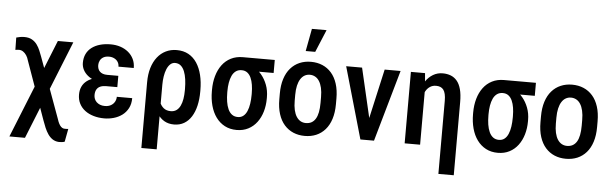

<svg xmlns="http://www.w3.org/2000/svg" viewBox="-57 -991 4506 1414"><g transform="rotate(5 2196.5 -284.0)"><path d="M455.1 -528.3 161.6 203.1H46.4L340.8 -528.3ZM92.3 -536.1Q127 -536.1 149.7 -522.9Q172.4 -509.8 187 -489.3Q201.7 -468.8 210.9 -446Q220.2 -423.3 227.5 -403.8L391.1 44.4Q396.5 62.5 403.8 76.9Q411.1 91.3 420.4 100.1Q429.7 108.9 440.9 110.8Q446.8 111.3 457 111.3Q467.3 111.3 473.6 110.4L455.6 206.1Q446.8 209.5 434.6 210.9Q422.4 212.4 411.6 211.9Q384.8 210 365.5 197Q346.2 184.1 331.8 163.1Q317.4 142.1 306.4 116.2Q295.4 90.3 286.1 63.5L132.8 -367.2Q127.4 -387.7 116.7 -403.8Q106 -419.9 92 -429.2Q78.1 -438.5 62 -438.5Q56.6 -438.5 48.3 -437.5Q40 -436.5 34.7 -436L33.2 -526.9Q46.9 -530.8 61.5 -533.4Q76.2 -536.1 92.3 -536.1Z M705.1 -286.6H806.6V-228H724.1Q699.2 -228 681.4 -220.5Q663.6 -212.9 654.1 -196.8Q644.5 -180.7 644.5 -154.8Q644.5 -140.6 649.7 -127.4Q654.8 -114.3 665.3 -104Q675.8 -93.8 691.2 -87.6Q706.5 -81.5 726.6 -81.5Q752.9 -81.5 771.5 -92Q790 -102.5 799.6 -119.9Q809.1 -137.2 809.1 -156.7H922.9Q922.9 -113.3 906.2 -81.8Q889.6 -50.3 862.1 -30Q834.5 -9.8 800 0Q765.6 9.8 730.5 9.8Q688 9.8 651.4 -1Q614.7 -11.7 587.6 -32.2Q560.5 -52.7 545.4 -82.3Q530.3 -111.8 530.3 -148.9Q530.3 -182.1 542.2 -207.8Q554.2 -233.4 577.1 -251Q600.1 -268.6 632.3 -277.6Q664.6 -286.6 705.1 -286.6ZM806.6 -252.4H705.6Q668.5 -252.4 637.9 -262.7Q607.4 -272.9 585 -291.3Q562.5 -309.6 550.3 -333.5Q538.1 -357.4 538.1 -384.3Q538.1 -421.9 552 -450.4Q565.9 -479 591.6 -498.3Q617.2 -517.6 652.6 -527.6Q688 -537.6 731 -537.6Q769 -537.6 802.2 -526.9Q835.4 -516.1 860.8 -495.4Q886.2 -474.6 900.6 -445.3Q915 -416 915 -378.9H801.8Q801.8 -398.9 792 -414.1Q782.2 -429.2 765.1 -437.7Q748 -446.3 726.6 -446.3Q700.7 -446.3 684.3 -436.5Q668 -426.8 660.2 -410.9Q652.3 -395 652.3 -377.9Q652.3 -363.3 656.5 -351.1Q660.6 -338.9 669.7 -330.1Q678.7 -321.3 692.1 -316.4Q705.6 -311.5 724.1 -311.5H806.6Z M1022 203.1V-282.2Q1022 -341.8 1036.1 -388.9Q1050.3 -436 1076.7 -469.5Q1103 -502.9 1139.4 -520.5Q1175.8 -538.1 1219.2 -538.1Q1269 -538.1 1306.2 -517.6Q1343.3 -497.1 1368.2 -459.5Q1393.1 -421.9 1405.5 -370.8Q1418 -319.8 1418 -258.3V-248Q1418 -191.4 1407 -144.3Q1396 -97.2 1374.3 -62.5Q1352.5 -27.8 1320.3 -9Q1288.1 9.8 1246.1 9.8Q1204.6 9.8 1173.8 -8.1Q1143.1 -25.9 1122.1 -59.1Q1101.1 -92.3 1088.6 -137.9Q1076.2 -183.6 1070.8 -238.8Q1072.3 -238.3 1083 -231.4Q1093.8 -224.6 1104.2 -218Q1114.7 -211.4 1115.2 -211.4Q1119.1 -176.3 1129.9 -147.7Q1140.6 -119.1 1161.1 -102.5Q1181.6 -85.9 1213.9 -85.9Q1238.3 -85.9 1255.6 -98.1Q1272.9 -110.4 1283.7 -132.6Q1294.4 -154.8 1299.3 -184.1Q1304.2 -213.4 1304.2 -247.6V-257.8Q1304.2 -295.4 1299.6 -328.9Q1294.9 -362.3 1284.7 -387.7Q1274.4 -413.1 1257.6 -427.7Q1240.7 -442.4 1215.3 -442.4Q1194.8 -442.4 1179.4 -428Q1164.1 -413.6 1154.3 -389.6Q1144.5 -365.7 1139.9 -335.7Q1135.3 -305.7 1135.3 -274.9V203.1Z M1502.9 -258.3V-269.5Q1502.9 -324.7 1516.4 -371.8Q1529.8 -418.9 1555.9 -454.1Q1582 -489.3 1620.6 -508.8Q1659.2 -528.3 1708 -528.3Q1719.2 -524.9 1728.8 -512.2Q1738.3 -499.5 1752.7 -485.8Q1767.1 -472.2 1792.5 -464.4Q1825.2 -446.8 1852.1 -414.8Q1878.9 -382.8 1894.8 -340.8Q1910.6 -298.8 1910.6 -250V-239.3Q1910.6 -189 1897.5 -143.8Q1884.3 -98.6 1858.4 -64Q1832.5 -29.3 1794.9 -9.8Q1757.3 9.8 1709 9.8Q1659.2 9.8 1620.8 -10.5Q1582.5 -30.8 1556.2 -66.9Q1529.8 -103 1516.4 -152.1Q1502.9 -201.2 1502.9 -258.3ZM1616.7 -269V-258.3Q1616.7 -222.7 1621.6 -191.7Q1626.5 -160.6 1637.2 -136.7Q1647.9 -112.8 1665.8 -99.4Q1683.6 -85.9 1709 -85.9Q1733.4 -85.9 1750.2 -99.4Q1767.1 -112.8 1777.3 -136.7Q1787.6 -160.6 1792.2 -191.9Q1796.9 -223.1 1796.9 -258.8V-269.5Q1796.9 -302.2 1792.2 -331.5Q1787.6 -360.8 1777.3 -383.5Q1767.1 -406.2 1750 -419.2Q1732.9 -432.1 1708 -432.1Q1683.1 -432.1 1665.3 -419.2Q1647.5 -406.2 1637 -383.5Q1626.5 -360.8 1621.6 -331.3Q1616.7 -301.8 1616.7 -269ZM1944.3 -528.3V-432.1H1708V-528.3Z M2002.9 -242.7V-285.2Q2002.9 -346.7 2018.1 -394Q2033.2 -441.4 2061.3 -473.4Q2089.4 -505.4 2127.4 -521.7Q2165.5 -538.1 2211.4 -538.1Q2258.3 -538.1 2296.6 -521.7Q2335 -505.4 2363 -473.4Q2391.1 -441.4 2406.2 -394Q2421.4 -346.7 2421.4 -285.2V-242.7Q2421.4 -181.2 2406.2 -133.8Q2391.1 -86.4 2363 -54.4Q2335 -22.5 2296.9 -6.3Q2258.8 9.8 2212.4 9.8Q2166.5 9.8 2128.2 -6.3Q2089.8 -22.5 2061.5 -54.4Q2033.2 -86.4 2018.1 -133.8Q2002.9 -181.2 2002.9 -242.7ZM2116.7 -285.2V-242.7Q2116.7 -203.1 2123.5 -173.6Q2130.4 -144 2143.1 -124.5Q2155.8 -105 2173.3 -95.2Q2190.9 -85.4 2212.4 -85.4Q2236.3 -85.4 2254.2 -95.2Q2272 -105 2283.9 -124.5Q2295.9 -144 2301.8 -173.6Q2307.6 -203.1 2307.6 -242.7V-285.2Q2307.6 -324.2 2300.8 -353.8Q2293.9 -383.3 2281.2 -403.1Q2268.6 -422.9 2250.7 -432.6Q2232.9 -442.4 2211.4 -442.4Q2190.4 -442.4 2173.1 -432.6Q2155.8 -422.9 2143.1 -403.1Q2130.4 -383.3 2123.5 -353.8Q2116.7 -324.2 2116.7 -285.2ZM2165.5 -613.8 2196.8 -780.3H2305.2L2235.8 -613.8Z M2659.2 -94.7 2756.8 -528.3H2874.5L2724.1 0H2651.4ZM2589.8 -528.3 2690.9 -93.3 2695.8 0H2623.5L2472.2 -528.3Z M3064.9 -415.5V0H2950.7V-528.3H3055.2ZM3042.5 -281.7 3010.7 -280.8Q3010.7 -336.4 3023.2 -383.5Q3035.6 -430.7 3058.8 -465.3Q3082 -500 3114.3 -519Q3146.5 -538.1 3185.5 -538.1Q3218.3 -538.1 3244.9 -527.8Q3271.5 -517.6 3291 -494.6Q3310.5 -471.7 3321 -433.3Q3331.5 -395 3331.5 -338.4V202.6H3217.8V-337.4Q3217.8 -366.7 3213.1 -386.7Q3208.5 -406.7 3199.5 -418.9Q3190.4 -431.2 3176.5 -436.8Q3162.6 -442.4 3144.5 -442.4Q3119.6 -442.4 3100.3 -429.9Q3081.1 -417.5 3068.4 -395.3Q3055.7 -373 3049.1 -344Q3042.5 -314.9 3042.5 -281.7Z M3433.6 -258.3V-269.5Q3433.6 -324.7 3447 -371.8Q3460.4 -418.9 3486.6 -454.1Q3512.7 -489.3 3551.3 -508.8Q3589.8 -528.3 3638.7 -528.3Q3649.9 -524.9 3659.4 -512.2Q3668.9 -499.5 3683.3 -485.8Q3697.8 -472.2 3723.1 -464.4Q3755.9 -446.8 3782.7 -414.8Q3809.6 -382.8 3825.4 -340.8Q3841.3 -298.8 3841.3 -250V-239.3Q3841.3 -189 3828.1 -143.8Q3814.9 -98.6 3789.1 -64Q3763.2 -29.3 3725.6 -9.8Q3688 9.8 3639.6 9.8Q3589.8 9.8 3551.5 -10.5Q3513.2 -30.8 3486.8 -66.9Q3460.4 -103 3447 -152.1Q3433.6 -201.2 3433.6 -258.3ZM3547.4 -269V-258.3Q3547.4 -222.7 3552.2 -191.7Q3557.1 -160.6 3567.9 -136.7Q3578.6 -112.8 3596.4 -99.4Q3614.3 -85.9 3639.6 -85.9Q3664.1 -85.9 3680.9 -99.4Q3697.8 -112.8 3708 -136.7Q3718.3 -160.6 3722.9 -191.9Q3727.5 -223.1 3727.5 -258.8V-269.5Q3727.5 -302.2 3722.9 -331.5Q3718.3 -360.8 3708 -383.5Q3697.8 -406.2 3680.7 -419.2Q3663.6 -432.1 3638.7 -432.1Q3613.8 -432.1 3595.9 -419.2Q3578.1 -406.2 3567.6 -383.5Q3557.1 -360.8 3552.2 -331.3Q3547.4 -301.8 3547.4 -269ZM3875 -528.3V-432.1H3638.7V-528.3Z M3933.6 -242.7V-285.2Q3933.6 -346.7 3948.7 -394Q3963.9 -441.4 3991.9 -473.4Q4020 -505.4 4058.1 -521.7Q4096.2 -538.1 4142.1 -538.1Q4189 -538.1 4227.3 -521.7Q4265.6 -505.4 4293.7 -473.4Q4321.8 -441.4 4336.9 -394Q4352.1 -346.7 4352.1 -285.2V-242.7Q4352.1 -181.2 4336.9 -133.8Q4321.8 -86.4 4293.7 -54.4Q4265.6 -22.5 4227.5 -6.3Q4189.5 9.8 4143.1 9.8Q4097.2 9.8 4058.8 -6.3Q4020.5 -22.5 3992.2 -54.4Q3963.9 -86.4 3948.7 -133.8Q3933.6 -181.2 3933.6 -242.7ZM4047.4 -285.2V-242.7Q4047.4 -203.1 4054.2 -173.6Q4061 -144 4073.7 -124.5Q4086.4 -105 4104 -95.2Q4121.6 -85.4 4143.1 -85.4Q4167 -85.4 4184.8 -95.2Q4202.6 -105 4214.6 -124.5Q4226.6 -144 4232.4 -173.6Q4238.3 -203.1 4238.3 -242.7V-285.2Q4238.3 -324.2 4231.4 -353.8Q4224.6 -383.3 4211.9 -403.1Q4199.2 -422.9 4181.4 -432.6Q4163.6 -442.4 4142.1 -442.4Q4121.1 -442.4 4103.8 -432.6Q4086.4 -422.9 4073.7 -403.1Q4061 -383.3 4054.2 -353.8Q4047.4 -324.2 4047.4 -285.2Z"/></g></svg>

Font: Roboto Condensed Medium
Style: Regular
Weight: 500
Designer: Christian Robertson
Foundry: Google
Version: Version 3.0